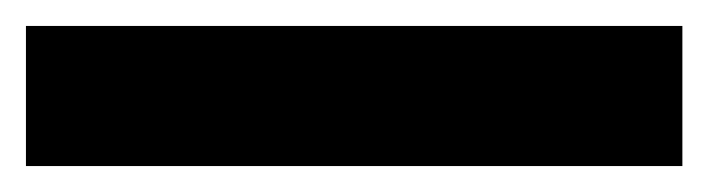

<svg xmlns="http://www.w3.org/2000/svg" viewBox="-23 -888 546 148"><path d="M503 -760V-868H-3V-760Z"/></svg>

Font: Noto Sans Arabic UI XBd
Style: Regular
Weight: 800
Designer: Monotype Design Team, Nadine Chahine and Nizar Qandah
Foundry: Monotype Imaging Inc.
Version: Version 2.010